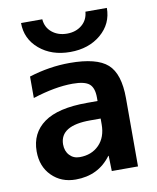

<svg xmlns="http://www.w3.org/2000/svg" viewBox="-85 -819 731 895"><g transform="rotate(-10 280.5 -371.5)"><path d="M266.6 -530.3Q394.5 -530.3 445.8 -484.4Q497.1 -438.5 497.1 -323.2V0H373L371.1 -72.3H369.1Q308.6 9.8 201.2 9.8Q132.8 9.8 88.4 -34.7Q43.9 -79.1 43.9 -150.4Q43.9 -237.3 110.4 -285.2Q176.8 -333 314.5 -333H364.3V-349.6Q364.3 -395.5 342.3 -414.1Q320.3 -432.6 263.7 -432.6Q180.7 -432.6 74.2 -398.4V-500Q170.9 -530.3 266.6 -530.3ZM76.2 -752.9H176.8Q179.7 -713.9 208.5 -690.4Q237.3 -667 279.3 -667Q321.3 -667 349.6 -690.4Q377.9 -713.9 380.9 -752.9H482.4Q482.4 -677.7 424.8 -628.9Q367.2 -580.1 279.3 -580.1Q191.4 -580.1 133.8 -628.9Q76.2 -677.7 76.2 -752.9ZM364.3 -250H314.5Q171.9 -250 170.9 -162.1Q170.9 -129.9 189.5 -109.9Q208 -89.8 237.3 -89.8Q293.9 -89.8 329.1 -125.5Q364.3 -161.1 364.3 -222.7Z"/></g></svg>

Font: Mgen+ 1c bold
Style: Bold
Weight: 700
Designer: [Source Han Sans]
Ryoko NISHIZUKA  (kana & ideographs); Paul D. Hunt (Latin, Greek & Cyrillic); Wenlong ZHANG  (bopomofo
Version: Version 1.059.20150602